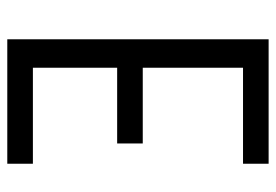

<svg xmlns="http://www.w3.org/2000/svg" viewBox="-138 -638 775 540"><g transform="rotate(-90 250.0 -367.5)"><path d="M60 0H410V-735H60V-663H330V-426H117V-354H330V-72H60Z"/></g></svg>

Font: Iosevka SS09
Style: Regular
Weight: 400
Monospace: yes
Designer: Belleve Invis
Foundry: Belleve Invis
Version: Version 5.2.1; ttfautohint (v1.8.3)